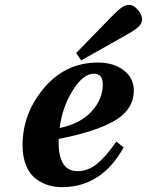

<svg xmlns="http://www.w3.org/2000/svg" viewBox="-20 -760 606 792"><path d="M294 -541 439 -690Q467 -719 482.5 -729.5Q498 -740 513 -740Q531 -740 548.5 -719.5Q566 -699 566 -680Q566 -662 548.5 -647Q531 -632 498 -614L315 -511ZM73 -161Q73 -286 154 -388Q245 -502 384 -502Q449 -502 490.5 -470Q532 -438 532 -386Q532 -328 486 -286Q417 -225 222 -187V-163Q222 -117 240.5 -85.5Q259 -54 300 -54Q343 -54 380 -84Q417 -114 460 -176L490 -152Q399 12 236 12Q206 12 179.5 4Q153 -4 128 -22.5Q103 -41 88 -76.5Q73 -112 73 -161ZM226 -232Q310 -249 357 -299.5Q404 -350 404 -412Q404 -456 367 -456Q323 -456 280 -387Q237 -318 226 -232Z"/></svg>

Font: Lingua Franca
Style: Bold Italic
Weight: 700
Italic angle: -13°
Version: Version 1.19